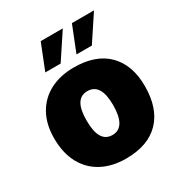

<svg xmlns="http://www.w3.org/2000/svg" viewBox="-174 -844 926 986"><g transform="rotate(-30 289.0 -351.0)"><path d="M289 20Q208 20 147.5 -12Q87 -44 53.5 -105.5Q20 -167 20 -255Q20 -338 53.5 -397.5Q87 -457 147.5 -488.5Q208 -520 289 -520Q419 -520 488.5 -450Q558 -380 558 -255Q558 -123 489 -51.5Q420 20 289 20ZM289 -120Q328 -120 348 -153Q368 -186 368 -252Q368 -317 348 -348.5Q328 -380 289 -380Q249 -380 229.5 -348Q210 -316 210 -251Q210 -185 229.5 -152.5Q249 -120 289 -120ZM395 -722H526L426 -571H335ZM210 -722H341L241 -571H150Z"/></g></svg>

Font: Moderustic ExtraBold
Style: Regular
Weight: 800
Designer: Tural Alisoy
Foundry: TAFT Foundry
Version: Version 2.120